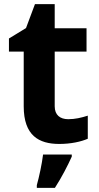

<svg xmlns="http://www.w3.org/2000/svg" viewBox="-20 -682 474 923"><path d="M308 -109C269 -109 243 -129 243 -171V-434H396V-546H243V-662H148L105 -547L23 -497V-434H94V-171C94 -30 167 10 265 10C321 10 370 -1 402 -15V-126C371 -116 341 -109 308 -109ZM325 71V61H187C182 104 168 169 157 208V221H244C278 168 305 115 325 71Z"/></svg>

Font: Noto Sans Gujarati
Style: Bold
Weight: 700
Designer: Jelle Bosma - Monotype Design Team, Universal Thirst
Foundry: Monotype Imaging Inc.
Version: Version 2.106